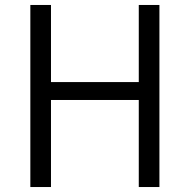

<svg xmlns="http://www.w3.org/2000/svg" viewBox="-20 -752 762 772"><path d="M102 0V-732H185V-422H538V-732H621V0H538V-350H185V0Z"/></svg>

Font: Source Han Sans SC Normal
Style: Regular
Weight: 350
Designer: Ryoko NISHIZUKA 西塚涼子 (kana, bopomofo & ideographs); Paul D. Hunt (Latin, Greek & Cyrillic); Sandoll Communications 산돌커뮤니
Foundry: Adobe
Version: Version 2.004;hotconv 1.0.118;makeotfexe 2.5.65603